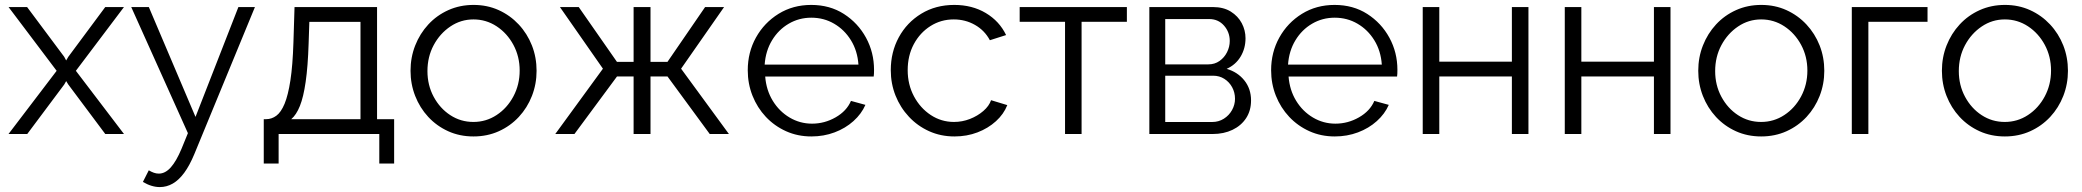

<svg xmlns="http://www.w3.org/2000/svg" viewBox="-20 -550 8546 788"><path d="M91.2 -521.1 243.6 -316.8 251.6 -301.9 260.3 -316.8 412 -521.1H488.8L291.4 -259.4L488.9 0H412.1L260.3 -203.1L251.6 -217.2L243.6 -203.1L91.8 0H14.9L212.5 -259.4L15.1 -521.1Z M635.9 217.8Q619.2 217.8 601.7 212.5Q584.2 207.2 566.5 196.6L590.6 149Q601.6 155.5 611.5 159Q621.3 162.5 631.9 162.5Q658.3 162.5 681.1 136.8Q703.9 111.1 725 60.6L751.2 -3.5L518.6 -521.1H590.8L782.4 -70.2L958.4 -521.1H1026.3L777.6 82.4Q758.1 129.4 736.1 159.2Q714.2 189 689.1 203.4Q664 217.8 635.9 217.8Z M1062.5 121.2V-60.9H1072.4Q1094.9 -60.9 1114.1 -75Q1133.4 -89.1 1148 -124.2Q1162.5 -159.3 1171.9 -220.4Q1181.3 -281.5 1184.3 -376L1188.8 -521.1H1527.5V-60.9H1597.6V121.2H1536.7V0H1123.5V121.2ZM1175.3 -60.9H1459.5V-460.2H1249.6L1246.6 -370.4Q1243.6 -276.8 1234.5 -214.2Q1225.5 -151.5 1210.8 -115Q1196.1 -78.5 1175.3 -60.9Z M1923.2 10Q1866.6 10 1819.5 -11.4Q1772.4 -32.7 1737.6 -70.2Q1702.9 -107.7 1683.9 -156.4Q1664.9 -205.2 1664.9 -259.4Q1664.9 -314.7 1684.1 -363.4Q1703.2 -412.1 1737.9 -449.6Q1772.6 -487.1 1820.1 -508.5Q1867.6 -529.8 1923.6 -529.8Q1979.6 -529.8 2026.7 -508.5Q2073.8 -487.1 2108.9 -449.6Q2143.9 -412.1 2163.1 -363.4Q2182.2 -314.7 2182.2 -259.4Q2182.2 -205.2 2163.2 -156.4Q2144.2 -107.7 2109.4 -70.2Q2074.5 -32.7 2027.2 -11.4Q1979.9 10 1923.2 10ZM1734.3 -258.2Q1734.3 -200.3 1759.9 -152.8Q1785.5 -105.2 1828.1 -77.4Q1870.8 -49.5 1922.9 -49.5Q1975.1 -49.5 2018.2 -77.9Q2061.4 -106.2 2087.1 -154.4Q2112.8 -202.6 2112.8 -260.4Q2112.8 -318.2 2087.1 -365.9Q2061.4 -413.6 2018.3 -442Q1975.2 -470.3 1923.2 -470.3Q1871.4 -470.3 1828.5 -441.4Q1785.5 -412.5 1759.9 -364.7Q1734.3 -316.9 1734.3 -258.2Z M2258.9 0 2454.5 -268.1 2278 -521.1H2355.2L2512 -296.2H2580.4V-521.1H2649.8V-296.2H2719.5L2873.9 -521.1H2951.8L2775.3 -268.1L2971.6 0H2892.9L2719.5 -236.2H2649.8V0H2580.4V-236.2H2512.3L2337.6 0Z M3310.2 10Q3253.6 10 3206 -11.5Q3158.4 -33 3123.1 -70.5Q3087.9 -108 3068.4 -157.1Q3048.9 -206.3 3048.9 -261.6Q3048.9 -335.3 3082.6 -396Q3116.4 -456.7 3175.4 -493.3Q3234.4 -529.8 3309.5 -529.8Q3385.5 -529.8 3443.4 -492.8Q3501.3 -455.7 3534.3 -395.2Q3567.2 -334.7 3567.2 -263.2Q3567.2 -255.3 3566.9 -247.9Q3566.5 -240.4 3565.8 -236H3120.5Q3124.8 -180.3 3151.5 -136.5Q3178.2 -92.8 3220.7 -67.6Q3263.2 -42.5 3312.6 -42.5Q3364.2 -42.5 3409.5 -68.4Q3454.8 -94.3 3472.5 -135.9L3531.8 -119.6Q3515.6 -82.5 3482.7 -53Q3449.8 -23.4 3405.3 -6.7Q3360.9 10 3310.2 10ZM3118.3 -284.9H3503.2Q3499.2 -341.5 3472.4 -384.8Q3445.7 -428.1 3403.4 -452.7Q3361.2 -477.4 3309.8 -477.4Q3259.3 -477.4 3217.1 -452.7Q3174.9 -428.1 3148.6 -384.6Q3122.3 -341.2 3118.3 -284.9Z M3897.5 10Q3840.9 10 3793.3 -11.5Q3745.6 -33 3710.3 -70.9Q3674.9 -108.7 3655.4 -157.7Q3635.9 -206.7 3635.9 -262Q3635.9 -336.3 3668.9 -397Q3701.9 -457.7 3761.1 -493.8Q3820.2 -529.8 3896.5 -529.8Q3970 -529.8 4025.9 -496.5Q4081.8 -463.2 4109.2 -406.1L4042.6 -384.9Q4021.1 -425.2 3981.6 -447.7Q3942.1 -470.3 3894.2 -470.3Q3841.8 -470.3 3798.8 -443.1Q3755.8 -415.9 3730.5 -368.9Q3705.3 -321.8 3705.3 -262Q3705.3 -203.2 3731 -154.8Q3756.8 -106.5 3799.9 -78Q3843.1 -49.5 3895.2 -49.5Q3929.2 -49.5 3960.8 -61.8Q3992.4 -74.2 4015.9 -94.6Q4039.5 -115 4047.5 -138.8L4114.1 -118.6Q4099.5 -81.5 4067.5 -52.5Q4035.4 -23.4 3991.8 -6.7Q3948.2 10 3897.5 10Z M4351.1 0V-460.5H4164.9V-521.1H4604.9V-460.5H4419V0Z M4697.1 0V-521.1H4957.4Q5001.5 -521.1 5031.3 -502.5Q5061.1 -483.8 5076.5 -454.7Q5091.8 -425.5 5091.8 -392.8Q5091.8 -351.4 5071.7 -317.8Q5051.5 -284.1 5014.4 -267.4Q5059.4 -254.4 5087 -220Q5114.5 -185.6 5114.5 -137.8Q5114.5 -96.2 5094.3 -65.2Q5074 -34.2 5038.3 -17.1Q5002.7 0 4956.5 0ZM4762.3 -49.3H4955.1Q4981.5 -49.3 5002.9 -62.8Q5024.3 -76.3 5036.5 -98.3Q5048.7 -120.4 5048.7 -144.5Q5048.7 -170.2 5037 -191.8Q5025.3 -213.4 5005 -226.3Q4984.8 -239.3 4958.7 -239.3H4762.3ZM4762.3 -285.8H4939.1Q4965.5 -285.8 4985.2 -299.8Q5005 -313.8 5016 -335.8Q5027.1 -357.9 5027.1 -381.9Q5027.1 -418.2 5003.5 -445Q4979.9 -471.8 4942.7 -471.8H4762.3Z M5458.2 10Q5401.6 10 5354 -11.5Q5306.4 -33 5271.1 -70.5Q5235.9 -108 5216.4 -157.1Q5196.9 -206.3 5196.9 -261.6Q5196.9 -335.3 5230.6 -396Q5264.4 -456.7 5323.4 -493.3Q5382.4 -529.8 5457.5 -529.8Q5533.5 -529.8 5591.4 -492.8Q5649.3 -455.7 5682.3 -395.2Q5715.2 -334.7 5715.2 -263.2Q5715.2 -255.3 5714.9 -247.9Q5714.5 -240.4 5713.8 -236H5268.5Q5272.8 -180.3 5299.5 -136.5Q5326.2 -92.8 5368.7 -67.6Q5411.2 -42.5 5460.6 -42.5Q5512.2 -42.5 5557.5 -68.4Q5602.8 -94.3 5620.5 -135.9L5679.8 -119.6Q5663.6 -82.5 5630.7 -53Q5597.8 -23.4 5553.3 -6.7Q5508.9 10 5458.2 10ZM5266.3 -284.9H5651.2Q5647.2 -341.5 5620.4 -384.8Q5593.7 -428.1 5551.4 -452.7Q5509.2 -477.4 5457.8 -477.4Q5407.3 -477.4 5365.1 -452.7Q5322.9 -428.1 5296.6 -384.6Q5270.3 -341.2 5266.3 -284.9Z M5819.1 0V-521.1H5887.1V-296.9H6185V-521.1H6253V0H6185V-236.2H5887.1V0Z M6402.1 0V-521.1H6470.1V-296.9H6768V-521.1H6836V0H6768V-236.2H6470.1V0Z M7208.2 10Q7151.6 10 7104.5 -11.4Q7057.4 -32.7 7022.6 -70.2Q6987.9 -107.7 6968.9 -156.4Q6949.9 -205.2 6949.9 -259.4Q6949.9 -314.7 6969.1 -363.4Q6988.2 -412.1 7022.9 -449.6Q7057.6 -487.1 7105.1 -508.5Q7152.6 -529.8 7208.6 -529.8Q7264.6 -529.8 7311.7 -508.5Q7358.8 -487.1 7393.9 -449.6Q7428.9 -412.1 7448.1 -363.4Q7467.2 -314.7 7467.2 -259.4Q7467.2 -205.2 7448.2 -156.4Q7429.2 -107.7 7394.4 -70.2Q7359.5 -32.7 7312.2 -11.4Q7264.9 10 7208.2 10ZM7019.3 -258.2Q7019.3 -200.3 7044.9 -152.8Q7070.5 -105.2 7113.1 -77.4Q7155.8 -49.5 7207.9 -49.5Q7260.1 -49.5 7303.2 -77.9Q7346.4 -106.2 7372.1 -154.4Q7397.8 -202.6 7397.8 -260.4Q7397.8 -318.2 7372.1 -365.9Q7346.4 -413.6 7303.3 -442Q7260.2 -470.3 7208.2 -470.3Q7156.4 -470.3 7113.5 -441.4Q7070.5 -412.5 7044.9 -364.7Q7019.3 -316.9 7019.3 -258.2Z M7580.1 0V-521.1H7890.9V-460.5H7648.1V0Z M8208.2 10Q8151.6 10 8104.5 -11.4Q8057.4 -32.7 8022.6 -70.2Q7987.9 -107.7 7968.9 -156.4Q7949.9 -205.2 7949.9 -259.4Q7949.9 -314.7 7969.1 -363.4Q7988.2 -412.1 8022.9 -449.6Q8057.6 -487.1 8105.1 -508.5Q8152.6 -529.8 8208.6 -529.8Q8264.6 -529.8 8311.7 -508.5Q8358.8 -487.1 8393.9 -449.6Q8428.9 -412.1 8448.1 -363.4Q8467.2 -314.7 8467.2 -259.4Q8467.2 -205.2 8448.2 -156.4Q8429.2 -107.7 8394.4 -70.2Q8359.5 -32.7 8312.2 -11.4Q8264.9 10 8208.2 10ZM8019.3 -258.2Q8019.3 -200.3 8044.9 -152.8Q8070.5 -105.2 8113.1 -77.4Q8155.8 -49.5 8207.9 -49.5Q8260.1 -49.5 8303.2 -77.9Q8346.4 -106.2 8372.1 -154.4Q8397.8 -202.6 8397.8 -260.4Q8397.8 -318.2 8372.1 -365.9Q8346.4 -413.6 8303.3 -442Q8260.2 -470.3 8208.2 -470.3Q8156.4 -470.3 8113.5 -441.4Q8070.5 -412.5 8044.9 -364.7Q8019.3 -316.9 8019.3 -258.2Z"/></svg>

Font: Raleway Thin
Style: Regular
Weight: 100
Designer: Matt McInerney, Pablo Impallari, Rodrigo Fuenzalida
Foundry: Matt McInerney, Pablo Impallari, Rodrigo Fuenzalida
Version: Version 4.026